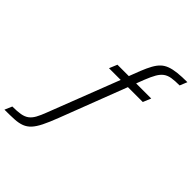

<svg xmlns="http://www.w3.org/2000/svg" viewBox="-475 -878 1205 1205"><g transform="rotate(45 127.0 -276.0)"><path d="M-218 191 -197 142Q-153 142 -125 137Q-97 132 -78.5 118.5Q-60 105 -46 80Q-32 55 -17 15L166 -457H62L84 -510H185L214 -585Q230 -625 245.5 -653Q261 -681 279.5 -698.5Q298 -716 324 -725.5Q350 -735 386.5 -739Q423 -743 472 -743L452 -694Q410 -694 382.5 -689.5Q355 -685 336 -671Q317 -657 302 -631Q287 -605 270 -562L250 -510H384L362 -457H230L59 -12Q36 48 17 86Q-2 124 -22 145.5Q-42 167 -68 177Q-94 187 -130 189Q-166 191 -218 191Z"/></g></svg>

Font: Saira Thin Light
Style: Italic
Weight: 300
Italic angle: -12°
Version: Version 1.101